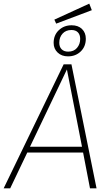

<svg xmlns="http://www.w3.org/2000/svg" viewBox="-33 -1036 612 1056"><path d="M424 -197H117L23 0H-13L317 -682H360L498 0H462ZM418 -229 335 -654 132 -229ZM439 -823Q439 -780 411 -753Q383 -726 341 -726Q306 -726 284 -747Q262 -768 262 -800Q262 -843 290.5 -870Q319 -897 361 -897Q397 -897 418 -876.5Q439 -856 439 -823ZM293 -801Q293 -778 306 -765Q319 -752 342 -752Q373 -752 390.5 -772.5Q408 -793 408 -822Q408 -845 395.5 -858Q383 -871 360 -871Q329 -871 311 -851Q293 -831 293 -801ZM472 -980 276 -906 266 -928 458 -1016Z"/></svg>

Font: FiraGO UltraLight
Style: Italic
Weight: 200
Italic angle: -8°
Designer: bBox Type GmbH
Foundry: bBox Type GmbH
Version: Version 1.001